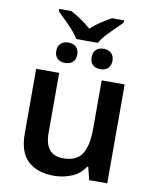

<svg xmlns="http://www.w3.org/2000/svg" viewBox="-96 -954 833 1036"><g transform="rotate(10 321.0 -436.0)"><path d="M379.9 -737.8C394 -760.7 412.6 -783.7 436 -806.6C459.5 -829.6 480.5 -850.1 499 -869.1V-881.8H432.1C395.5 -860.8 356 -836.9 320.8 -805.2C286.1 -836.9 248.5 -860.8 210 -881.8H144V-869.1C163.1 -849.6 184.1 -828.6 207 -806.2C230 -783.2 248 -760.7 262.2 -737.8ZM224.1 -600.1C257.3 -600.1 282.2 -617.2 282.2 -655.8C282.2 -693.4 257.3 -711.9 224.1 -711.9C192.4 -711.9 167 -693.4 167 -655.8C167 -617.2 192.4 -600.1 224.1 -600.1ZM418 -600.1C449.7 -600.1 475.1 -617.2 475.1 -655.8C475.1 -693.4 449.7 -711.9 418 -711.9C384.8 -711.9 360.8 -693.4 360.8 -655.8C360.8 -617.2 384.8 -600.1 418 -600.1ZM436 -542V-276.9C436 -216.8 426.8 -171.4 407.7 -139.6C388.7 -107.9 353.5 -91.8 303.2 -91.8C236.3 -91.8 203.1 -132.3 203.1 -212.9V-542H77.1V-188C77.1 -118.7 94.2 -68.4 128.9 -37.1C163.1 -5.9 210.4 9.8 271 9.8C304.7 9.8 336.9 3.4 367.7 -9.3C397.9 -21.5 421.9 -42 439.9 -69.8H445.8L462.9 0H562V-542Z"/></g></svg>

Font: Noto Reveo Sans
Style: Regular
Weight: 600
Designer: Monotype Design Team
Foundry: Monotype Imaging Inc.
Version: Version 2.007